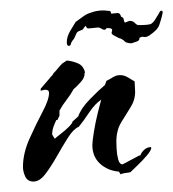

<svg xmlns="http://www.w3.org/2000/svg" viewBox="-20 -336 332 368"><path d="M44 12Q33 12 28.5 2.5Q24 -7 24 -16Q24 -42 36.5 -70Q49 -98 61.5 -121.5Q74 -145 74 -158Q74 -164 67 -164Q64 -164 58 -162V-166L82 -194V-195Q87 -200 91 -205Q95 -210 99 -214L108 -220Q119 -219 129.5 -214.5Q140 -210 143 -197L142 -196Q143 -188 135 -179Q127 -170 121 -165Q115 -154 107.5 -144.5Q100 -135 94 -124V-114L90 -106H88Q85 -100 82.5 -93Q80 -86 80 -78L85 -70Q88 -73 96.5 -79.5Q105 -86 112 -93Q119 -100 119 -103L130 -113Q135 -128 152 -145.5Q169 -163 181 -173L184 -181Q190 -184 196.5 -188Q203 -192 210 -192Q218 -192 224.5 -188Q231 -184 238 -180Q238 -176 238.5 -170.5Q239 -165 239 -160Q239 -144 230 -130Q221 -116 212 -101Q203 -86 203 -64Q203 -61 203.5 -50.5Q204 -40 206.5 -30.5Q209 -21 215 -21L247 -38H249Q251 -44 256.5 -49Q262 -54 269 -54L270 -53Q270 -48 261.5 -38Q253 -28 243.5 -19Q234 -10 230 -6Q226 -5 221 -4.5Q216 -4 211 -2L208 -7Q186 -9 171.5 -22.5Q157 -36 157 -58Q157 -65 160 -83.5Q163 -102 167.5 -120Q172 -138 174 -145Q162 -137 151 -120.5Q140 -104 131 -93Q121 -89 110.5 -72.5Q100 -56 89 -36.5Q78 -17 67 -2.5Q56 12 44 12ZM116 -252Q115 -248 112 -248Q108 -248 108 -255Q108 -266 115 -277.5Q122 -289 125 -294Q132 -299 139.5 -304.5Q147 -310 155 -312Q160 -314 166 -315Q172 -316 177 -316Q182 -316 184.5 -315.5Q187 -315 190 -315Q192 -315 192.5 -312Q193 -309 195 -310L205 -311Q209 -311 210.5 -308Q212 -305 212 -304Q217 -303 217.5 -297Q218 -291 223 -294Q227 -296 229 -296Q235 -296 239 -291.5Q243 -287 248 -288H253Q257 -288 261.5 -288.5Q266 -289 269 -290Q273 -292 277 -298Q281 -304 285 -311Q287 -316 290 -315.5Q293 -315 291 -308Q290 -303 287.5 -295Q285 -287 284 -285Q282 -282 280.5 -280Q279 -278 273 -273Q272 -272 267 -268.5Q262 -265 257 -265Q256 -265 254 -265.5Q252 -266 248 -264Q247 -263 247 -261Q247 -258 241 -256Q235 -254 232 -253Q229 -253 226.5 -253.5Q224 -254 221 -255Q214 -262 208 -263Q204 -265 198.5 -268Q193 -271 194 -274L195 -278Q195 -283 184 -282Q183 -279 180 -279Q177 -279 173.5 -281.5Q170 -284 165 -283L155 -282Q152 -282 149.5 -281.5Q147 -281 145 -285Q145 -286 144.5 -286Q144 -286 144 -286Q143 -286 141.5 -283.5Q140 -281 138 -279Q135 -278 131.5 -276.5Q128 -275 127 -273L122 -262Q121 -261 118.5 -257.5Q116 -254 116 -252Z"/></svg>

Font: Kolker Brush
Style: Regular
Weight: 400
Designer: Robert E. Leuschke
Foundry: Robert E. Leuschke
Version: Version 1.010; ttfautohint (v1.8.3)